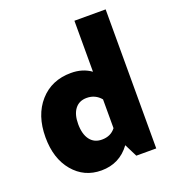

<svg xmlns="http://www.w3.org/2000/svg" viewBox="-136 -844 867 959"><g transform="rotate(-20 298.0 -364.5)"><path d="M240 10Q149 10 91 -59Q33 -128 33 -241Q33 -358 96 -429Q159 -500 262 -500Q324 -500 368 -468V-739H534V0H428L394 -68Q337 10 240 10ZM209 -248Q209 -194 231.5 -164Q254 -134 295 -134Q342 -134 368 -168V-321Q339 -356 293 -356Q253 -356 231 -327.5Q209 -299 209 -248Z"/></g></svg>

Font: Cantarell Extra Bold
Style: Regular
Weight: 800
Designer: Dave Crossland, Nikolaus Waxweiler, Florian Fecher, Jacques Le Bailly, Eben Sorkin, Alexei Vanyashin, Alexios Zavras, Em
Version: Version 0.303